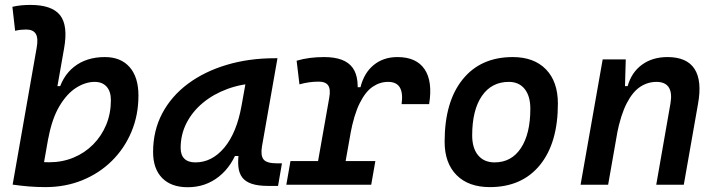

<svg xmlns="http://www.w3.org/2000/svg" viewBox="-20 -763 2970 793"><path d="M167.5 9.8Q133.3 9.8 99.9 7.1Q66.4 4.4 32.2 -0.5L83.5 -105Q114.3 -92.8 183.1 -92.8Q237.3 -92.8 283.7 -112.1Q330.1 -131.3 364.7 -166.3Q399.4 -201.2 418.7 -247.8Q438 -294.4 438 -349.6Q438 -385.3 420.4 -405Q402.8 -424.8 371.1 -424.8Q333 -424.8 294.4 -400.4Q255.9 -376 225.1 -324Q194.3 -272 179.2 -189.5L198.2 -407.2H240.7L218.3 -373Q234.9 -446.8 285.9 -487.1Q336.9 -527.3 413.1 -527.3Q479 -527.3 515.4 -485.8Q551.8 -444.3 551.8 -368.2Q551.8 -287.6 522.9 -218.8Q494.1 -149.9 441.9 -98.4Q389.6 -46.9 319.8 -18.6Q250 9.8 167.5 9.8ZM105.5 -742.7Q194.8 -742.7 228.3 -700Q261.7 -657.2 244.6 -562.5L145.5 0L32.2 -0.5L131.3 -564.9Q138.7 -605 127.9 -623Q117.2 -641.1 87.9 -641.1Q76.7 -641.1 65.2 -639.9Q53.7 -638.7 42.5 -635.7L31.2 -734.9Q49.8 -739.3 68.4 -741Q86.9 -742.7 105.5 -742.7Z M755.4 10.3Q687 10.3 649.7 -27.8Q612.3 -65.9 612.3 -135.3Q612.3 -223.1 650.1 -294.7Q688 -366.2 756.3 -417Q824.7 -467.8 916.3 -495.1Q1007.8 -522.5 1115.2 -522.5H1126L1062 -158.2Q1055.7 -120.6 1068.6 -104.5Q1081.5 -88.4 1123.5 -88.4H1144.5L1128.4 4.9H1088.4Q1045.9 4.9 1019.8 -3.9Q993.7 -12.7 980.7 -29.8Q967.8 -46.9 964.8 -72.3Q961.9 -97.7 966.3 -131.3L995.6 -118.7H939L966.3 -158.2Q939.9 -78.1 884.5 -33.9Q829.1 10.3 755.4 10.3ZM787.1 -92.3Q855.5 -92.3 906.5 -153.3Q957.5 -214.4 977.5 -325.7L1002.9 -467.3L1044.4 -419.9Q978 -417 919.9 -395.8Q861.8 -374.5 818.4 -338.6Q774.9 -302.7 750.5 -255.1Q726.1 -207.5 726.1 -151.9Q726.1 -122.6 741.7 -107.4Q757.3 -92.3 787.1 -92.3Z M1276.4 0 1339.8 -358.9Q1346.2 -394 1335.7 -409.9Q1325.2 -425.8 1295.9 -425.8Q1256.3 -425.8 1216.8 -414.6L1205.1 -512.2Q1231 -520 1259.5 -523.7Q1288.1 -527.3 1318.8 -527.3Q1404.3 -527.3 1436.3 -483.4Q1468.3 -439.5 1451.7 -346.2L1390.1 0ZM1162.6 0 1179.7 -97.7H1530.3L1513.2 0ZM1426.8 -208 1445.8 -402.8H1468.8Q1483.9 -462.4 1523.9 -494.9Q1564 -527.3 1621.6 -527.3Q1699.7 -527.3 1733.6 -477.1Q1767.6 -426.8 1752.4 -333H1638.7Q1645 -378.9 1631.3 -401.9Q1617.7 -424.8 1583 -424.8Q1548.8 -424.8 1519 -404.5Q1489.3 -384.3 1465.6 -336.7Q1441.9 -289.1 1426.8 -208Z M2002.9 9.8Q1915 9.8 1865.7 -39.8Q1816.4 -89.4 1816.4 -177.7Q1816.4 -342.8 1890.9 -435.1Q1965.3 -527.3 2097.7 -527.3Q2185.5 -527.3 2234.9 -476.6Q2284.2 -425.8 2284.2 -335Q2284.2 -172.4 2210 -81.3Q2135.7 9.8 2002.9 9.8ZM2022.5 -92.3Q2092.3 -92.3 2131.3 -151.1Q2170.4 -210 2170.4 -314Q2170.4 -366.2 2147 -395.5Q2123.5 -424.8 2081.5 -424.8Q2010.3 -424.8 1970.2 -366.5Q1930.2 -308.1 1930.2 -203.6Q1930.2 -151.4 1954.6 -121.8Q1979 -92.3 2022.5 -92.3Z M2377.9 0 2469.2 -517.6H2564.5L2561 -394L2491.7 0ZM2690.4 0 2749 -335Q2756.8 -379.4 2742.2 -402.1Q2727.5 -424.8 2691.4 -424.8Q2655.3 -424.8 2624.3 -404.5Q2593.3 -384.3 2568.6 -336.7Q2543.9 -289.1 2527.8 -208L2552.2 -407.2H2572.3Q2588.4 -464.4 2631.6 -495.8Q2674.8 -527.3 2736.8 -527.3Q2816.9 -527.3 2848.6 -478.3Q2880.4 -429.2 2862.8 -333L2804.2 0Z"/></svg>

Font: Cascadia Mono Medium
Style: Italic
Weight: 500
Italic angle: -10°
Monospace: yes
Designer: Aaron Bell
Foundry: Saja Typeworks
Version: Version 2407.024